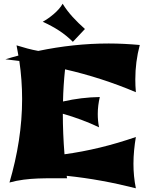

<svg xmlns="http://www.w3.org/2000/svg" viewBox="-20 -961 793 1033"><path d="M341 -2C340 -6 339 -11 339 -15C465 -2 589 21 711 52C702 8 698 -36 698 -80C698 -128 703 -176 711 -224C581 -179 453 -148 327 -131C321 -205 318 -281 318 -349C385 -330 450 -306 513 -276C508 -300 506 -324 506 -348C506 -379 510 -409 517 -439C451 -438 385 -430 319 -415C320 -472 324 -531 330 -588C461 -558 588 -517 711 -465C709 -488 708 -511 708 -534C708 -597 716 -659 732 -719C676 -724 620 -727 565 -727C437 -727 311 -713 186 -687C146 -694 108 -705 69 -717C73 -698 76 -680 79 -662C56 -656 32 -649 9 -642L84 -633C94 -565 99 -496 99 -428C99 -279 75 -129 31 21C131 -7 234 -1 341 -2ZM437 -805C390 -847 348 -890 317 -941C297 -903 245 -863 210 -844C277 -813 326 -782 372 -736Z"/></svg>

Font: Shojumaru
Style: Regular
Weight: 400
Designer: Astigmatic (AOETI)
Foundry: Astigmatic (AOETI)
Version: Version 1.000